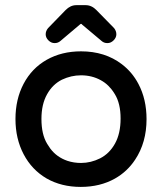

<svg xmlns="http://www.w3.org/2000/svg" viewBox="-20 -715 634 751"><path d="M429.2 -346.7Q421.4 -359.4 415.5 -366.5Q409.7 -373.5 403.8 -379.4Q391.1 -392.1 374 -401.4Q339.4 -420.4 296.9 -420.4Q258.3 -420.4 222.2 -403.3Q185.5 -384.8 164.1 -346.2Q142.1 -307.1 142.1 -250Q142.1 -189 164.6 -152.3Q171.4 -141.1 176.8 -133.8Q202.1 -100.1 243.7 -85.9Q268.6 -77.6 296.9 -77.6Q335.4 -77.6 371.6 -95.7Q408.2 -114.3 429.9 -153.6Q451.7 -192.9 451.7 -251.5Q451.7 -310.1 429.2 -346.7ZM72.3 -387.2Q104.5 -448.2 162.8 -481.2Q221.2 -514.2 296.9 -514.2Q390.6 -514.2 456.5 -463.9Q497.1 -433.1 521.5 -386.7Q553.2 -326.7 553.2 -249Q553.2 -157.7 508.8 -90.8Q478 -43.9 429.7 -16.6Q371.6 16.1 295.9 16.1Q220.2 16.1 162.1 -17.1Q104.5 -50.8 72.5 -111.6Q40.5 -172.4 40.5 -249.5Q40.5 -326.7 72.3 -387.2ZM168 -605Q235.8 -675.3 236.3 -675.3Q255.4 -694.8 278.3 -694.8H315.4Q338.4 -694.8 357.4 -675.3L426.3 -605Q435.1 -593.8 435.1 -580.8Q435.1 -567.9 424.3 -557.1Q413.6 -546.4 400.1 -546.4Q386.7 -546.4 377.4 -554.7L300.8 -619.1Q300.3 -620.1 299.6 -620.8Q298.8 -621.6 297.6 -621.6Q296.4 -621.6 295.9 -621.6Q294.4 -621.1 292.5 -619.1L216.3 -554.7Q207 -546.4 193.6 -546.4Q180.2 -546.4 169.4 -557.1Q158.7 -567.9 158.7 -580.8Q158.7 -593.8 168 -605Z"/></svg>

Font: YuPearl-Medium
Style: Medium
Weight: 500
Designer: Max Yao
Foundry: Max-Everyday
Version: Version 1.011; ttfautohint (v1.8.3)